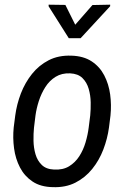

<svg xmlns="http://www.w3.org/2000/svg" viewBox="-20 -770 527 800"><path d="M37.1 -238.8 43.5 -288.6Q49.8 -335.9 67.1 -380.9Q84.5 -425.8 113.3 -461.9Q142.1 -498 182.9 -519Q223.6 -540 277.3 -538.1Q328.1 -536.6 361.8 -514.4Q395.5 -492.2 414.3 -456.1Q433.1 -419.9 439 -376.5Q444.8 -333 440.4 -289.1L434.1 -238.8Q427.7 -191.9 410.4 -146.7Q393.1 -101.6 364 -65.7Q335 -29.8 294.2 -9Q253.4 11.7 200.2 9.8Q148.9 8.8 115.5 -13.7Q82 -36.1 63.2 -72.3Q44.4 -108.4 38.6 -151.9Q32.7 -195.3 37.1 -238.8ZM127.9 -289.1 121.6 -237.8Q119.1 -213.4 119.6 -183.8Q120.1 -154.3 127.9 -127.4Q135.7 -100.6 154.1 -82.8Q172.4 -64.9 205.1 -63.5Q242.2 -61.5 267.8 -77.1Q293.5 -92.8 310.3 -118.9Q327.1 -145 336.4 -176.5Q345.7 -208 349.6 -238.8L356 -289.6Q358.4 -314 357.9 -343.3Q357.4 -372.6 349.6 -399.7Q341.8 -426.8 323.5 -444.8Q305.2 -462.9 272 -464.4Q237.3 -465.8 211.7 -450Q186 -434.1 168.9 -407.2Q151.9 -380.4 141.8 -349.1Q131.8 -317.9 127.9 -289.1ZM252.4 -749.5 293.5 -667 365.2 -749 439 -750.5V-744.1L315.9 -610.8H266.6L182.6 -743.7V-750.5Z"/></svg>

Font: Roboto Condensed
Style: Italic
Weight: 400
Italic angle: -12°
Designer: Christian Robertson
Foundry: Google
Version: Version 3.0